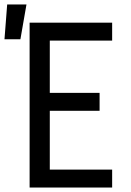

<svg xmlns="http://www.w3.org/2000/svg" viewBox="-62 -836 582 856"><path d="M70 0V-735H438V-655H160V-422H382V-342H160V-80H438V0ZM-42 -661 -30 -816H56L29 -661Z"/></svg>

Font: Iosevka Medium
Style: Regular
Weight: 500
Monospace: yes
Designer: Belleve Invis
Foundry: Belleve Invis
Version: Version 32.5.0; ttfautohint (v1.8.4)